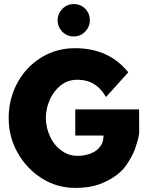

<svg xmlns="http://www.w3.org/2000/svg" viewBox="-20 -908 712 940"><path d="M348.5 12Q259 12 185 -34.8Q111 -81.5 66.8 -159.2Q22.5 -237 22.5 -329.5Q22.5 -399 46.2 -461Q70 -523 113.5 -570.2Q157 -617.5 216.8 -644.8Q276.5 -672 348 -672Q513 -672 608 -554L499 -433Q479.5 -466 457 -484.5Q434.5 -503 409.8 -510.2Q385 -517.5 359 -517.5Q312 -517.5 277.2 -490Q242.5 -462.5 223.5 -419.2Q204.5 -376 204.5 -329.5Q204.5 -282 227 -235.5Q249.5 -189 295 -161.5Q323.5 -145 359 -145Q393 -145 422.2 -155.8Q451.5 -166.5 469.2 -188.8Q487 -211 487 -244.5H348.5V-372.5H661Q661 -313.5 661.5 -255L660.5 -250Q658 -227.5 639 -173.5Q627 -143.5 606 -111Q565.5 -43.5 467 -6Q417.5 12 348.5 12ZM341 -729.5Q307.5 -729.5 284.8 -753.2Q262 -777 262 -808.5Q262 -840.5 285 -864.2Q308 -888 341 -888Q375 -888 397.5 -864.8Q420 -841.5 420 -808.5Q420 -778 397.5 -753.8Q375 -729.5 341 -729.5Z"/></svg>

Font: Lucymar Sans ExtraBold
Style: Regular
Weight: 800
Foundry: The League of Moveable Type (original font) / Main changes by Cristiano Sobral with portions from Mirco Monsees
Version: Version 2.001;August 30, 2020;FontCreator 13.0.0.2681 64-bit